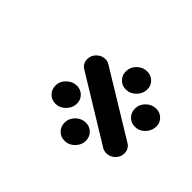

<svg xmlns="http://www.w3.org/2000/svg" viewBox="-74 -620 460 460"><g transform="rotate(45 156.0 -390.0)"><path d="M243.3 -434.8Q243.3 -449.3 254.3 -460Q265.2 -470.7 279.6 -470.7Q292.6 -470.7 301.3 -462Q310 -453.3 310 -440.7Q310 -425.9 299.3 -414.8Q288.5 -403.7 274.1 -403.7Q260.7 -403.7 252 -412.6Q243.3 -421.5 243.3 -434.8ZM69.6 -339.3Q69.6 -353.7 80.7 -364.4Q91.9 -375.2 106.3 -375.2Q119.3 -375.2 128 -366.5Q136.7 -357.8 136.7 -345.2Q136.7 -330.4 125.7 -319.3Q114.8 -308.1 100.4 -308.1Q87 -308.1 78.3 -317Q69.6 -325.9 69.6 -339.3ZM147.8 -291.9Q147.8 -306.3 158.7 -317Q169.6 -327.8 184.1 -327.8Q197.4 -327.8 206.1 -318.9Q214.8 -310 214.8 -297Q214.8 -282.6 203.9 -271.7Q193 -260.7 178.5 -260.7Q165.2 -260.7 156.5 -269.6Q147.8 -278.5 147.8 -291.9ZM78.5 -437.8Q78.5 -450.4 87.8 -459.4Q97 -468.5 109.6 -468.5Q117.8 -468.5 123.7 -464.4L289.6 -363.3Q295.2 -360 298.3 -354.1Q301.5 -348.1 301.5 -341.1Q301.5 -328.5 292.2 -319.4Q283 -310.4 270.4 -310.4Q262.2 -310.4 255.9 -314.4L90.4 -415.6Q84.8 -418.9 81.7 -424.8Q78.5 -430.7 78.5 -437.8ZM164.8 -482.6Q164.8 -497 175.7 -507.8Q186.7 -518.5 201.1 -518.5Q214.1 -518.5 223 -509.8Q231.9 -501.1 231.9 -488.5Q231.9 -473.7 220.9 -462.6Q210 -451.5 195.6 -451.5Q182.2 -451.5 173.5 -460.4Q164.8 -469.3 164.8 -482.6Z"/></g></svg>

Font: 26F Galaxy Sans Extra Bold
Style: Italic
Weight: 800
Italic angle: -5°
Designer: C₂₉H₂₅N₃O₅
Version: Version 1.200